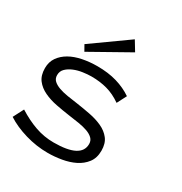

<svg xmlns="http://www.w3.org/2000/svg" viewBox="-165 -786 870 916"><g transform="rotate(30 270.5 -327.5)"><path d="M442.9 -126Q442.9 -85.9 422.9 -59.6Q402.8 -33.2 371.3 -17.6Q339.8 -2 301 4.6Q262.2 11.2 225.1 11.2Q163.1 11.2 101.6 -6.8Q40 -24.9 -4.9 -54.2L24.9 -111.8Q75.2 -80.1 124 -63Q172.9 -45.9 225.1 -45.9Q376 -45.9 376 -124Q376 -143.1 363.5 -155Q351.1 -167 330.1 -174.6Q309.1 -182.1 282 -186.5Q254.9 -190.9 225.1 -194.8Q187 -200.2 149.4 -207.5Q111.8 -214.8 80.8 -229.5Q49.8 -244.1 31 -268.6Q12.2 -293 12.2 -333Q12.2 -367.2 29.5 -392.1Q46.9 -417 75.9 -433.6Q105 -450.2 144 -458Q183.1 -465.8 225.1 -465.8Q285.2 -465.8 332.5 -451.9Q379.9 -438 418 -412.1L391.1 -359.9Q352.1 -387.2 312 -398.2Q272 -409.2 225.1 -409.2Q204.1 -409.2 178.5 -405.5Q152.8 -401.9 130.9 -392.8Q108.9 -383.8 94 -369.4Q79.1 -355 79.1 -333Q79.1 -314 91.6 -302.5Q104 -291 125 -283.4Q146 -275.9 173.1 -271.5Q200.2 -267.1 230 -263.2Q267.1 -257.8 304.9 -250.5Q342.8 -243.2 373.8 -229Q404.8 -214.8 423.8 -190.4Q442.9 -166 442.9 -126ZM347.2 -612.8 136.2 -494.1 118.2 -525.9 314.9 -666Z"/></g></svg>

Font: Anonymous Pro
Style: Regular
Weight: 400
Monospace: yes
Designer: Mark Simonson
Version: Version 1.002